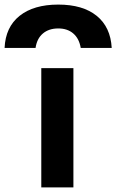

<svg xmlns="http://www.w3.org/2000/svg" viewBox="-104 -817 507 837"><path d="M150 -797Q257 -797 317.5 -748Q378 -699 383 -608H248Q241 -649 215.5 -671Q190 -693 150 -693Q109 -693 83 -671Q57 -649 51 -608H-84Q-80 -699 -18.5 -748Q43 -797 150 -797ZM76 0V-520H216V0Z"/></svg>

Font: M PLUS 2
Style: Bold
Weight: 700
Designer: Coji Morishita
Foundry: UNDERFOREST DESIGN
Version: Version 1.001